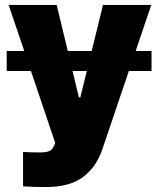

<svg xmlns="http://www.w3.org/2000/svg" viewBox="-20 -550 634 769"><path d="M586.9 -265.6H496.1L390.6 45.9Q366.7 118.2 313 158.7Q259.3 199.2 163.1 199.2Q108.9 199.2 72.3 196.3V58.6Q97.7 60.5 141.6 60.5Q164.1 60.5 177 55.2Q189.9 49.8 197.3 32.2L201.2 22.5L104 -265.6H6.8V-345.7H77.1L14.6 -530.3H207L251.5 -345.7H347.2L392.6 -530.3H585.9L523.4 -345.7H586.9ZM295.9 -160.2H301.8L327.6 -265.6H270.5Z"/></svg>

Font: Pretendard Std Black
Style: Regular
Weight: 900
Designer: Base glyphs from Inter by Rasmus Andersson; Hangeul glyphs from Noto Sans CJK(Source Han Sans) by Jang Soo-young and Kan
Foundry: Kil Hyung-jin
Version: Version 1.309